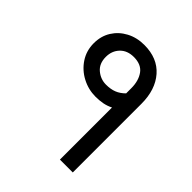

<svg xmlns="http://www.w3.org/2000/svg" viewBox="-176 -741 855 855"><g transform="rotate(45 251.0 -313.5)"><path d="M338 0V-328Q318 -318 297 -314Q276 -310 252 -310Q207 -310 167 -331Q127 -352 102.5 -389Q78 -426 78 -473Q78 -518 99.5 -552.5Q121 -587 158.5 -607Q196 -627 243 -627Q326 -627 372.5 -574Q419 -521 419 -432V0ZM247 -381Q276 -381 297.5 -389.5Q319 -398 338 -417V-449Q338 -496 316.5 -526Q295 -556 248 -556Q207 -556 183 -531Q159 -506 159 -468Q159 -426 186 -403.5Q213 -381 247 -381Z"/></g></svg>

Font: Noto Sans Kaithi
Style: Regular
Weight: 400
Designer: Monotype Design Team
Foundry: Monotype Imaging Inc.
Version: Version 2.005; ttfautohint (v1.8.4.7-5d5b)